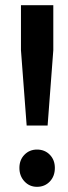

<svg xmlns="http://www.w3.org/2000/svg" viewBox="-20 -713 262 742"><path d="M61 -693H186V-519L164 -228H83L61 -519ZM192 -64Q192 -32 172.5 -11.5Q153 9 123 9Q94 9 74.5 -12Q55 -33 55 -64Q55 -95 74.5 -115Q94 -135 123 -135Q153 -135 172.5 -115Q192 -95 192 -64Z"/></svg>

Font: Montserrat Medium
Style: Regular
Weight: 500
Designer: Julieta Ulanovsky
Foundry: Julieta Ulanovsky
Version: Version 6.001